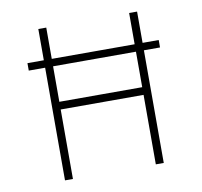

<svg xmlns="http://www.w3.org/2000/svg" viewBox="-71 -686 801 762"><g transform="rotate(-10 329.5 -305.0)"><path d="M131 -454H65V-484H131V-610H163V-484H497V-610H529V-484H594V-454H529V0H497V-280H163V0H131ZM497 -311V-454H163V-311Z"/></g></svg>

Font: Athiti ExtraLight
Style: Regular
Weight: 250
Version: Version 1.032